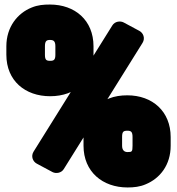

<svg xmlns="http://www.w3.org/2000/svg" viewBox="-20 -778 778 846"><path d="M201 -354C315 -354 392 -426 392 -537V-574C392 -689 310 -758 200 -758C172 -758 147 -756 120 -745C57 -720 8 -659 8 -574V-537C8 -422 91 -354 201 -354ZM200 -602C216 -602 224 -597 224 -574V-537C224 -514 217 -510 201 -510C184 -510 178 -514 178 -537V-574C178 -597 185 -602 200 -602ZM542 48C570 48 597 45 622 34C685 8 732 -51 732 -136V-174C732 -287 652 -358 541 -358C512 -358 485 -354 460 -344C397 -318 348 -260 348 -174V-136C348 -21 432 48 542 48ZM541 -202C557 -202 564 -198 564 -174V-136C564 -109 561 -108 542 -108C527 -108 518 -117 518 -136V-174C518 -197 523 -202 541 -202ZM211 -20C226 -12 250 -15 261 -33L608 -589C621 -610 611 -633 594 -642L525 -679C510 -687 486 -684 475 -666L128 -110C115 -89 125 -66 142 -57Z"/></svg>

Font: Asimov Print
Style: E
Weight: 500
Designer: Google
Version: Version 2.000980; 2014